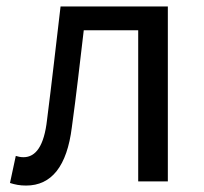

<svg xmlns="http://www.w3.org/2000/svg" viewBox="-20 -563 632 596"><path d="M61 13C140 13 188 -47 203 -168C217 -268 228 -369 240 -469H409V0H501V-543H168C154 -425 141 -308 126 -191C117 -110 91 -75 53 -75C43 -75 36 -77 29 -79L11 5C27 10 41 13 61 13Z"/></svg>

Font: Noto Sans CJK TC Regular
Style: Regular
Weight: 400
Designer: Ryoko NISHIZUKA (kana & ideographs); Paul D. Hunt (Latin, Greek & Cyrillic); Wenlong ZHANG (bopomofo); Sandoll Communica
Foundry: Adobe Systems Incorporated
Version: Version 1.001;PS 1.001;hotconv 1.0.78;makeotf.lib2.5.61930